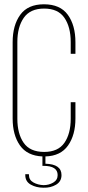

<svg xmlns="http://www.w3.org/2000/svg" viewBox="-20 -725 410 896"><path d="M185 -705Q261 -705 296.5 -656Q332 -607 332 -528V-474H310V-529Q310 -599 280.5 -642Q251 -685 186 -685Q121 -685 91 -642Q61 -599 61 -529V-171Q61 -101 90.5 -58.5Q120 -16 186 -16Q251 -16 280.5 -58.5Q310 -101 310 -171V-248H332V-172Q332 -95 297.5 -46Q263 3 192 5V39Q267 41 267 92Q267 122 241.5 137Q216 152 183 151Q149 151 123.5 136.5Q98 122 98 92V88H115V91Q115 115 136 126.5Q157 138 183 139Q208 139 228.5 127Q249 115 249 92Q249 49 183 49H178V5Q107 2 73 -46.5Q39 -95 39 -172V-528Q39 -607 74.5 -656Q110 -705 185 -705Z"/></svg>

Font: Bebas Neue Light
Style: Regular
Weight: 300
Designer: Ryoichi Tsunekawa
Foundry: Ryoichi Tsunekawa
Version: Version 1.003;PS 001.003;hotconv 1.0.70;makeotf.lib2.5.58329